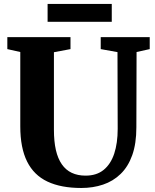

<svg xmlns="http://www.w3.org/2000/svg" viewBox="-20 -928 774 956"><path d="M384.5 8Q284 8 216.5 -23.8Q149 -55.5 115 -123.5Q81 -191.5 81 -298.5V-669L16.5 -683.5V-743H331V-683.5L248.5 -668V-282Q248.5 -224 258.2 -181.2Q268 -138.5 287.8 -110Q307.5 -81.5 337.2 -67.5Q367 -53.5 406 -53.5Q461 -53.5 496.2 -82.2Q531.5 -111 548.8 -163.2Q566 -215.5 566 -286.5L565 -668.5L481.5 -683.5V-743H725.5V-683.5L660 -669L659 -294.5Q659 -213 638.5 -155.5Q618 -98 580.5 -61.8Q543 -25.5 493 -8.8Q443 8 384.5 8ZM536.5 -908.5V-819.5H217V-908.5Z"/></svg>

Font: Merriweather 36pt ExtraBold
Style: Regular
Weight: 800
Designer: Eben Sorkin
Foundry: Eben Sorkin
Version: Version 2.100